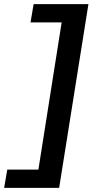

<svg xmlns="http://www.w3.org/2000/svg" viewBox="-78 -725 505 925"><path d="M-58 180 -43 92H107L219 -617H69L84 -705H348L207 180Z"/></svg>

Font: Nunito Sans 10pt Expanded SemiBold
Style: Italic
Weight: 600
Width: 7
Italic angle: -9°
Designer: Vernon Adams
Foundry: Vernon Adams
Version: Version 3.101;gftools[0.9.27]